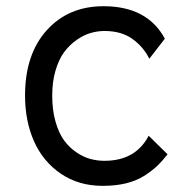

<svg xmlns="http://www.w3.org/2000/svg" viewBox="-20 -586 611 621"><path d="M314.9 -565.9Q456.5 -565.9 513.2 -460.9L462.9 -396Q444.3 -434.1 408.4 -460Q372.6 -485.8 317.9 -485.8Q295.4 -485.8 272.9 -479.2Q250.5 -472.7 227.8 -456.8Q205.1 -440.9 187.7 -417.7Q170.4 -394.5 159.7 -358.2Q148.9 -321.8 148.9 -276.9Q148.9 -229.5 159.7 -192.1Q170.4 -154.8 187.5 -131.6Q204.6 -108.4 227.5 -93Q250.5 -77.6 272.7 -71.8Q294.9 -65.9 317.9 -65.9Q418.5 -65.9 460.9 -147L522 -86.9Q504.4 -64.5 487.5 -48.6Q470.7 -32.7 445.6 -16.8Q420.4 -1 387 7.1Q353.5 15.1 312 15.1Q234.4 15.1 176.8 -24.2Q119.1 -63.5 90.1 -128.9Q61 -194.3 61 -276.9Q61 -410.2 131.1 -488Q201.2 -565.9 314.9 -565.9Z"/></svg>

Font: Stilu
Style: Regular
Weight: 400
Designer: Genilson Lima Santos
Foundry: Genilson Lima Santos
Version: Version 1.200;PS 001.200;hotconv 1.0.88;makeotf.lib2.5.64775